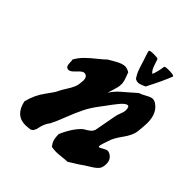

<svg xmlns="http://www.w3.org/2000/svg" viewBox="-170 -703 812 812"><g transform="rotate(45 235.5 -297.5)"><path d="M352.5 -587.9Q353.5 -592.8 375 -592.8Q408.2 -592.8 408.2 -585.9Q393.6 -546.9 356.4 -474.6Q332 -462.9 322.3 -462.9Q313.5 -462.9 304.7 -467.8Q294.9 -482.4 290.5 -492.7Q286.1 -502.9 280.8 -519.5Q275.4 -536.1 273.4 -543Q263.7 -570.3 258.8 -588.9V-589.8Q258.8 -595.7 285.2 -595.7Q306.6 -595.7 309.6 -591.8Q310.5 -589.8 318.8 -564.5Q327.1 -539.1 338.9 -532.2Q348.6 -557.6 352.5 -587.9ZM368.2 -344.7Q368.2 -365.2 358.4 -365.2Q353.5 -365.2 345.7 -359.4Q337.9 -353.5 328.6 -342.3Q319.3 -331.1 312 -321.3Q304.7 -311.5 294.4 -297.4Q284.2 -283.2 279.3 -277.3Q255.9 -247.1 240.7 -216.8Q225.6 -186.5 210.4 -147Q195.3 -107.4 181.6 -80.1Q172.9 -69.3 167 -55.2Q161.1 -41 159.7 -30.8Q158.2 -20.5 152.8 -11.7Q147.5 -2.9 137.7 -1Q120.1 1 112.3 1Q52.7 1 38.1 -67.4Q49.8 -115.2 77.1 -151.9Q104.5 -188.5 109.4 -201.2Q115.2 -213.9 126.5 -231Q137.7 -248 144 -262.7Q150.4 -277.3 151.4 -294.9Q151.4 -296.9 151.9 -300.8Q152.3 -304.7 152.3 -305.7Q152.3 -332 131.8 -332Q122.1 -332 104.5 -312.5Q86.9 -293 76.2 -293Q58.6 -293 58.6 -317.4V-320.3Q58.6 -331.1 56.6 -335.9Q68.4 -357.4 85.9 -375Q103.5 -392.6 127 -411.1Q150.4 -429.7 162.1 -441.4Q168 -445.3 181.2 -452.6Q194.3 -460 200.7 -463.4Q207 -466.8 216.8 -470.2Q226.6 -473.6 234.4 -473.6Q247.1 -473.6 261.7 -464.8Q262.7 -461.9 269.5 -443.8Q276.4 -425.8 277.3 -414.1V-410.2Q277.3 -398.4 274.9 -388.2Q272.5 -377.9 268.1 -364.7Q263.7 -351.6 261.7 -341.8Q266.6 -351.6 276.4 -362.8Q286.1 -374 294.9 -381.8Q303.7 -389.6 323.7 -406.7Q343.8 -423.8 355.5 -434.6Q366.2 -437.5 385.3 -448.2Q404.3 -459 414.1 -459Q421.9 -459 429.7 -455.1Q470.7 -431.6 470.7 -370.1Q470.7 -353.5 466.8 -318.4Q463.9 -291 439 -256.8Q414.1 -222.7 408.2 -201.2Q407.2 -198.2 401.4 -181.2Q395.5 -164.1 395.5 -158.2Q395.5 -153.3 398.4 -153.3Q400.4 -153.3 402.3 -154.3Q408.2 -157.2 415 -161.1Q421.9 -165 426.8 -167Q431.6 -168.9 435.5 -168.9Q440.4 -168.9 446.3 -166Q470.7 -154.3 470.7 -125Q470.7 -105.5 462.9 -94.7Q455.1 -84 434.6 -71.3Q414.1 -58.6 408.2 -54.7Q395.5 -44.9 375 -32.7Q354.5 -20.5 347.7 -15.6Q336.9 -15.6 316.4 -13.2Q295.9 -10.7 284.2 -10.7Q270.5 -10.7 255.9 -13.7Q254.9 -15.6 252 -20Q249 -24.4 247.6 -26.4Q246.1 -28.3 244.1 -33.7Q242.2 -39.1 241.2 -43.5Q240.2 -47.9 239.3 -55.7Q238.3 -63.5 238.3 -72.3Q255.9 -111.3 273.4 -134.3Q291 -157.2 301.8 -163.1Q312.5 -168.9 322.3 -176.3Q332 -183.6 335.9 -195.3Q345.7 -250 354.5 -294.9Q355.5 -302.7 361.8 -318.4Q368.2 -334 368.2 -344.7Z"/></g></svg>

Font: Essays1743
Style: Italic
Weight: 500
Italic angle: -10°
Designer: Based on the typeface in a 1743 English translation of the essays of Montaigne.  PostScript/TrueType font designed by Jo
Version: Version 002.100